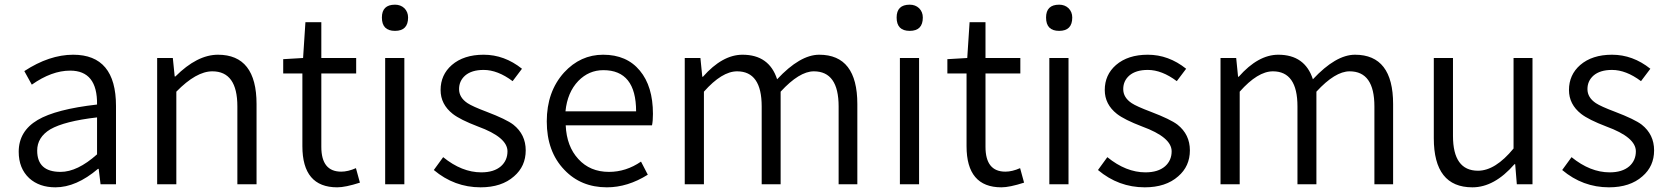

<svg xmlns="http://www.w3.org/2000/svg" viewBox="-20 -788 7130 821"><path d="M105 -26Q60 -68 60 -139Q60 -227 141 -275Q219 -321 395 -341Q397 -486 280 -486Q201 -486 116 -426L84 -484Q191 -554 293 -554Q476 -554 476 -335V0H410L402 -66H399Q306 13 217 13Q148 13 105 -26ZM395 -128V-286Q256 -270 195 -235Q139 -201 139 -144Q139 -53 239 -53Q311 -53 395 -128Z M652 -540H719L727 -461H730Q823 -554 912 -554Q1077 -554 1077 -343V0H995V-333Q995 -483 888 -483Q819 -483 734 -396V0H652Z M1273 -163V-474H1191V-535L1276 -540L1286 -693H1354V-540H1503V-474H1354V-160Q1354 -54 1439 -54Q1468 -54 1502 -69L1519 -7Q1457 13 1422 13Q1273 13 1273 -163Z M1627 -540H1709V0H1627ZM1613 -713Q1613 -768 1669 -768Q1693 -768 1709 -753Q1725 -737 1725 -713Q1725 -656 1669 -656Q1613 -656 1613 -713Z M1835 -61 1875 -116Q1955 -51 2038 -51Q2092 -51 2122 -77Q2150 -102 2150 -141Q2150 -201 2024 -247Q1948 -276 1916 -301Q1864 -342 1864 -403Q1864 -468 1912 -510Q1963 -554 2048 -554Q2137 -554 2212 -494L2172 -441Q2108 -489 2048 -489Q1997 -489 1969 -465Q1943 -442 1943 -407Q1943 -371 1979 -347Q2000 -333 2061 -310Q2145 -278 2175 -255Q2228 -213 2228 -145Q2228 -77 2178 -34Q2125 13 2035 13Q1923 13 1835 -61Z M2393 -62Q2318 -140 2318 -269Q2318 -396 2392 -478Q2462 -554 2559 -554Q2660 -554 2716 -486Q2772 -419 2772 -301Q2772 -271 2768 -252H2399Q2403 -162 2453 -108Q2503 -53 2584 -53Q2657 -53 2721 -97L2750 -41Q2664 13 2575 13Q2464 13 2393 -62ZM2700 -312Q2700 -488 2560 -488Q2498 -488 2453 -442Q2406 -393 2398 -312Z M2908 -540H2975L2983 -460H2986Q3069 -554 3155 -554Q3269 -554 3303 -449Q3401 -554 3483 -554Q3646 -554 3646 -343V0H3566V-333Q3566 -483 3460 -483Q3398 -483 3318 -396V0H3237V-333Q3237 -483 3132 -483Q3067 -483 2990 -396V0H2908Z M3828 -540H3910V0H3828ZM3814 -713Q3814 -768 3870 -768Q3894 -768 3910 -753Q3926 -737 3926 -713Q3926 -656 3870 -656Q3814 -656 3814 -713Z M4113 -163V-474H4031V-535L4116 -540L4126 -693H4194V-540H4343V-474H4194V-160Q4194 -54 4279 -54Q4308 -54 4342 -69L4359 -7Q4297 13 4262 13Q4113 13 4113 -163Z M4467 -540H4549V0H4467ZM4453 -713Q4453 -768 4509 -768Q4533 -768 4549 -753Q4565 -737 4565 -713Q4565 -656 4509 -656Q4453 -656 4453 -713Z M4675 -61 4715 -116Q4795 -51 4878 -51Q4932 -51 4962 -77Q4990 -102 4990 -141Q4990 -201 4864 -247Q4788 -276 4756 -301Q4704 -342 4704 -403Q4704 -468 4752 -510Q4803 -554 4888 -554Q4977 -554 5052 -494L5012 -441Q4948 -489 4888 -489Q4837 -489 4809 -465Q4783 -442 4783 -407Q4783 -371 4819 -347Q4840 -333 4901 -310Q4985 -278 5015 -255Q5068 -213 5068 -145Q5068 -77 5018 -34Q4965 13 4875 13Q4763 13 4675 -61Z M5199 -540H5266L5274 -460H5277Q5360 -554 5446 -554Q5560 -554 5594 -449Q5692 -554 5774 -554Q5937 -554 5937 -343V0H5857V-333Q5857 -483 5751 -483Q5689 -483 5609 -396V0H5528V-333Q5528 -483 5423 -483Q5358 -483 5281 -396V0H5199Z M6111 -197V-540H6193V-207Q6193 -58 6300 -58Q6374 -58 6452 -153V-540H6533V0H6466L6459 -86H6456Q6370 13 6276 13Q6111 13 6111 -197Z M6660 -61 6700 -116Q6780 -51 6863 -51Q6917 -51 6947 -77Q6975 -102 6975 -141Q6975 -201 6849 -247Q6773 -276 6741 -301Q6689 -342 6689 -403Q6689 -468 6737 -510Q6788 -554 6873 -554Q6962 -554 7037 -494L6997 -441Q6933 -489 6873 -489Q6822 -489 6794 -465Q6768 -442 6768 -407Q6768 -371 6804 -347Q6825 -333 6886 -310Q6970 -278 7000 -255Q7053 -213 7053 -145Q7053 -77 7003 -34Q6950 13 6860 13Q6748 13 6660 -61Z"/></svg>

Font: Source Han Sans CN Normal
Style: Regular
Weight: 350
Designer: Ryoko NISHIZUKA 西塚涼子 (kana, bopomofo & ideographs); Paul D. Hunt (Latin, Greek & Cyrillic); Sandoll Communications 산돌커뮤니
Foundry: Adobe
Version: Version 2.004;hotconv 1.0.118;makeotfexe 2.5.65603